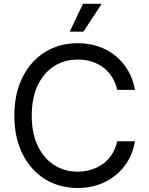

<svg xmlns="http://www.w3.org/2000/svg" viewBox="-20 -961 768 992"><path d="M381.8 10.3Q286.1 10.3 212.2 -35.9Q138.2 -82 96.2 -166Q54.2 -250 54.2 -363.3Q54.2 -477.1 96.2 -561.3Q138.2 -645.5 212.2 -691.7Q286.1 -737.8 381.8 -737.8Q437.5 -737.8 486.8 -721.4Q536.1 -705.1 575.4 -673.6Q614.7 -642.1 641.1 -597.4Q667.5 -552.7 677.2 -496.6H585.4Q577.1 -534.7 558.3 -563.7Q539.6 -592.8 512.5 -613Q485.4 -633.3 451.9 -643.3Q418.5 -653.3 381.8 -653.3Q312.5 -653.3 258.8 -618.7Q205.1 -584 174.6 -519.3Q144 -454.6 144 -363.3Q144 -272.5 174.8 -207.8Q205.6 -143.1 259.3 -108.6Q313 -74.2 381.8 -74.2Q418.5 -74.2 451.7 -84.5Q484.9 -94.7 512.2 -114.5Q539.6 -134.3 558.3 -163.6Q577.1 -192.9 585.4 -231H677.2Q668 -174.8 641.6 -130.4Q615.2 -85.9 575.9 -54.4Q536.6 -22.9 487.3 -6.3Q438 10.3 381.8 10.3ZM340.3 -797.4 408.7 -941.4H505.4L411.1 -797.4Z"/></svg>

Font: Inter 20pt
Style: Regular
Weight: 400
Version: Version 4.001;git-66647c0bb